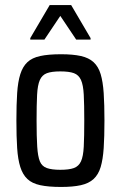

<svg xmlns="http://www.w3.org/2000/svg" viewBox="-20 -733 478 761"><path d="M222 8Q172 8 139.5 1Q107 -6 88.5 -23.5Q70 -41 60.5 -71Q51 -101 48 -146Q45 -191 45 -255Q45 -319 48 -364Q51 -409 60.5 -439Q70 -469 88.5 -486.5Q107 -504 139.5 -511Q172 -518 222 -518Q269 -518 300.5 -511Q332 -504 351 -486.5Q370 -469 379 -439Q388 -409 391 -364Q394 -319 394 -255Q394 -191 391 -146Q388 -101 379 -71Q370 -41 351 -23.5Q332 -6 300.5 1Q269 8 222 8ZM219 -60Q254 -60 273 -67Q292 -74 301 -93.5Q310 -113 312 -152Q314 -191 314 -255Q314 -319 312 -357.5Q310 -396 301 -416Q292 -436 273 -443Q254 -450 219 -450Q185 -450 166 -443Q147 -436 138 -416Q129 -396 127 -357Q125 -318 125 -255Q125 -191 127.5 -152Q130 -113 138 -93.5Q146 -74 165.5 -67Q185 -60 219 -60ZM100 -576V-582L177 -713H262L339 -582V-576H282L219 -670L156 -576Z"/></svg>

Font: Saira Condensed Medium
Style: Regular
Weight: 500
Width: 3
Designer: Hector Gatti with collaboration of the Omnibus-Type team
Foundry: Omnibus-Type
Version: Version 1.101